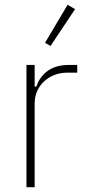

<svg xmlns="http://www.w3.org/2000/svg" viewBox="-20 -778 354 798"><path d="M90 0V-508H124V-418H131Q145 -460 179 -484Q213 -508 265 -508H301V-476H259Q231 -476 206.5 -466.5Q182 -457 163.5 -440Q145 -423 134.5 -399.5Q124 -376 124 -347V0ZM190 -587 167 -600 261 -758 292 -740Z"/></svg>

Font: IBM Plex Sans Cond ExtLt
Style: Regular
Weight: 200
Width: 3
Designer: Mike Abbink, Paul van der Laan, Pieter van Rosmalen
Foundry: Bold Monday
Version: Version 1.3